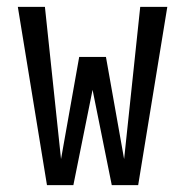

<svg xmlns="http://www.w3.org/2000/svg" viewBox="-20 -540 540 560"><path d="M383 0H306L250 -278L194 0H117L32 -520H111L158 -76L211 -374H289L342 -76L389 -520H468Z"/></svg>

Font: Iosevka MaddieWtf
Style: Regular
Weight: 400
Monospace: yes
Designer: Belleve Invis
Foundry: Belleve Invis
Version: Version 31.3.0; ttfautohint (v1.8.3)